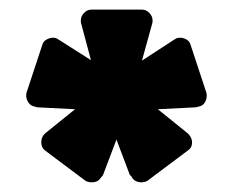

<svg xmlns="http://www.w3.org/2000/svg" viewBox="-20 -750 484 399"><path d="M158 -374 74 -437Q67 -442 66 -451Q65 -460 69 -467Q69 -468 74 -473L136 -523L57 -527Q54 -528 52.5 -528.5Q51 -529 50 -529Q42 -531 37.5 -539.5Q33 -548 35 -557L68 -657Q70 -665 79 -669Q88 -673 95 -671Q97 -671 103 -667L169 -625L149 -700Q148 -703 148 -705Q148 -707 148 -708Q148 -716 154.5 -723Q161 -730 170 -730H275Q284 -730 290.5 -723Q297 -716 297 -708Q297 -707 297 -705Q297 -703 296 -700L275 -624L341 -667Q347 -671 349 -671Q357 -673 365.5 -669Q374 -665 376 -657L409 -557Q411 -548 407 -539.5Q403 -531 395 -529Q394 -529 392.5 -528.5Q391 -528 387 -527L308 -523L370 -473Q375 -468 375 -467Q380 -460 379 -451Q378 -442 370 -437L286 -374Q278 -370 269 -371.5Q260 -373 255 -380Q254 -382 253 -383.5Q252 -385 250 -386L222 -460L194 -386Q193 -385 192 -383.5Q191 -382 189 -380Q185 -373 175.5 -371.5Q166 -370 158 -374Z"/></svg>

Font: Rubik Light ExtraBold
Style: Regular
Weight: 800
Version: Version 2.104